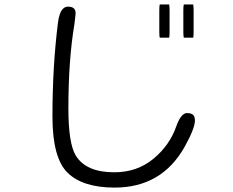

<svg xmlns="http://www.w3.org/2000/svg" viewBox="-20 -788 1040 858"><path d="M214.4 -266.6Q214.4 -81.5 282.5 -15.6Q350.6 50.3 492.2 50.3Q703.1 50.3 805.7 -132.8Q851.1 -215.3 851.1 -249Q851.1 -266.1 843.3 -274.4Q834.5 -282.7 815.4 -282.7Q804.7 -282.7 794.4 -272.5Q779.8 -257.8 767.6 -223.1Q738.3 -138.7 665.5 -78.4Q592.8 -18.1 490.2 -18.1Q364.3 -18.1 318.4 -93.3Q285.6 -147.5 285.6 -303.7Q285.6 -521 313 -683.1L317.9 -727.1Q317.9 -742.7 310.5 -750Q302.2 -758.3 283.7 -758.3Q271 -758.3 261.7 -749Q244.6 -732.4 238.8 -685.1Q214.4 -490.7 214.4 -266.6ZM693.8 -768.1Q691.9 -760.3 691.9 -742.2V-644.5Q691.9 -627.9 693.8 -619.6H735.8Q737.8 -627 737.8 -644.5V-742.2Q737.8 -759.3 735.8 -768.1ZM801.3 -768.1Q799.3 -760.3 799.3 -742.2V-644.5Q799.3 -627.9 801.3 -619.6H843.3Q845.2 -627 845.2 -644.5V-742.2Q845.2 -759.3 843.3 -768.1Z"/></svg>

Font: YuPearl-ExtraLight
Style: ExtraLight
Weight: 200
Designer: Max Yao
Foundry: Max-Everyday
Version: Version 1.011; ttfautohint (v1.8.3)